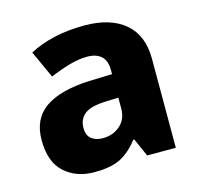

<svg xmlns="http://www.w3.org/2000/svg" viewBox="-88 -654 789 758"><g transform="rotate(-15 306.5 -275.0)"><path d="M318 -560Q425 -560 484 -510Q543 -460 543 -364V0H426L393 -74H389Q354 -29 315 -9.5Q276 10 208 10Q135 10 87 -33Q39 -76 39 -166Q39 -253 100.5 -295.5Q162 -338 281 -343L375 -346V-362Q375 -402 354.5 -420Q334 -438 298 -438Q262 -438 223 -426.5Q184 -415 144 -398L93 -510Q138 -534 195 -547Q252 -560 318 -560ZM324 -248Q261 -246 236 -225.5Q211 -205 211 -170Q211 -139 229 -125Q247 -111 275 -111Q317 -111 346 -136.5Q375 -162 375 -206V-250Z"/></g></svg>

Font: Noto Sans Kannada ExtraBold
Style: Regular
Weight: 800
Designer: Jelle Bosma - Monotype Design Team
Foundry: Monotype Imaging Inc.
Version: Version 2.005; ttfautohint (v1.8.4.7-5d5b)